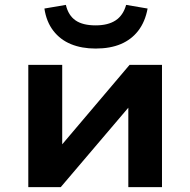

<svg xmlns="http://www.w3.org/2000/svg" viewBox="-20 -767 780 787"><path d="M96 0V-501H235V-166H227L511 -501H644V0H506V-335H514L229 0ZM372 -568Q315 -568 271 -586Q227 -604 198.5 -641Q170 -678 162 -732L250 -747Q260 -704 289.5 -683.5Q319 -663 372 -663Q423 -663 454 -683.5Q485 -704 497 -747L585 -732Q575 -678 547 -641.5Q519 -605 475.5 -586.5Q432 -568 372 -568Z"/></svg>

Font: Nunito Sans 7pt SemiExpanded
Style: Bold
Weight: 700
Width: 6
Designer: Vernon Adams
Foundry: Vernon Adams
Version: Version 3.101;gftools[0.9.27]